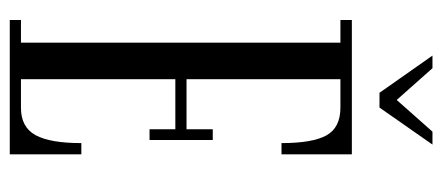

<svg xmlns="http://www.w3.org/2000/svg" viewBox="-276 -629 905 393"><g transform="rotate(90 176.5 -432.5)"><path d="M169.9 -756.8 93.8 -865.2H119.6L184.6 -792L249.5 -865.2H275.9L200.2 -756.8ZM21 0V-22.9H67.4V-676.8H21V-700.2H295.9V-556.2H272.9Q272.9 -619.6 257.1 -648.2Q241.2 -676.8 200.2 -676.8H142.1V-361.8H244.6V-415.5H266.6V-286.1H244.6V-338.9H142.1V-22.9H200.7Q240.2 -22.9 256.6 -52.7Q272.9 -82.5 272.9 -146.5H295.9V0Z"/></g></svg>

Font: Imbue
Style: Regular
Weight: 400
Designer: Tyler Finck
Foundry: Etcetera Type Company
Version: Version 0.910